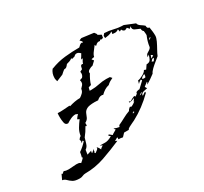

<svg xmlns="http://www.w3.org/2000/svg" viewBox="-196 -742 1030 971"><g transform="rotate(-30 319.0 -256.5)"><path d="M15 49Q-12 49 -25 40.5Q-38 32 -46.5 23Q-55 14 -68 12L-54 -18L-51 -14L-38 -24Q-31 -21 -24.5 -20Q-18 -19 -11 -19Q0 -19 12 -20.5Q24 -22 34 -22Q41 -22 47.5 -21Q54 -20 59 -15Q65 -20 70.5 -25Q76 -30 80 -35L76 -38Q78 -45 79.5 -52Q81 -59 82 -66Q107 -83 126 -105L121 -110L112 -100L114 -112L111 -121Q116 -130 125 -135Q128 -157 139 -175.5Q150 -194 163 -211L152 -217Q159 -228 169 -238L157 -243Q143 -243 129 -236.5Q115 -230 103 -222H101Q87 -222 84 -238.5Q81 -255 81 -267Q81 -273 81 -280Q81 -287 82 -293Q99 -292 117.5 -293.5Q136 -295 153 -296L154 -292Q170 -297 186 -300Q202 -303 218 -303Q228 -309 237 -318Q246 -327 247 -340Q255 -348 260 -354Q265 -360 265 -369Q265 -372 264.5 -374.5Q264 -377 263 -381L278 -386Q290 -398 286 -417L300 -424Q301 -430 303 -437.5Q305 -445 312 -446L318 -445Q320 -452 323.5 -458Q327 -464 330 -469L326 -471L319 -468Q324 -474 328.5 -481.5Q333 -489 337 -496Q333 -500 327.5 -503.5Q322 -507 316 -507Q306 -507 300 -499L283 -494L280 -499Q273 -493 264 -490Q255 -487 247 -485Q242 -478 236.5 -473Q231 -468 221 -468Q216 -464 210.5 -459.5Q205 -455 200 -450Q181 -443 161 -434Q160 -439 158.5 -444Q157 -449 157 -454Q157 -482 173 -501H175Q216 -517 258 -521.5Q300 -526 343 -526Q348 -531 353 -535.5Q358 -540 365 -541L369 -539L373 -540Q370 -550 361 -555Q368 -560 376 -562L445 -553Q448 -548 451.5 -544.5Q455 -541 455 -535L474 -525Q473 -521 472.5 -516.5Q472 -512 471 -508L460 -505L454 -508L450 -502L443 -503Q436 -503 430.5 -499Q425 -495 420 -490L417 -499Q410 -489 398 -474Q386 -459 384 -447L368 -444L367 -442L375 -432L355 -413Q346 -412 333 -404.5Q320 -397 324 -386Q316 -373 309.5 -359.5Q303 -346 299 -332Q295 -331 291 -330Q287 -329 283 -327L279 -310H290Q313 -310 335.5 -315Q358 -320 381 -320Q386 -320 391.5 -319.5Q397 -319 402 -319L411 -309Q402 -305 393.5 -300Q385 -295 377 -287Q363 -284 351 -276.5Q339 -269 328 -258Q324 -260 319 -260Q311 -260 304 -256Q297 -252 292 -247Q287 -247 282 -247.5Q277 -248 272 -248Q239 -248 225.5 -240.5Q212 -233 207.5 -221.5Q203 -210 198 -199Q193 -188 178 -180L179 -175Q179 -169 177 -163L171 -166Q164 -153 156 -141Q148 -129 139 -118Q135 -105 130 -87.5Q125 -70 112 -62L108 -36L134 -44L131 -36L133 -31L150 -46L146 -38L147 -34L143 -27L147 -22Q152 -26 160.5 -32Q169 -38 166 -46Q176 -37 181 -24Q184 -29 189 -32Q194 -35 198 -38L184 -45L209 -44Q222 -43 234 -47Q246 -51 257 -58L247 -66L252 -71L268 -58Q274 -63 280 -66Q286 -69 292 -73H295L288 -85Q302 -78 318 -76L322 -85Q342 -94 361 -104.5Q380 -115 400 -122Q404 -131 414 -138L423 -135Q436 -141 449 -152L445 -150L444 -151L453 -164V-166Q446 -163 438.5 -160.5Q431 -158 423 -157L424 -161L423 -165L431 -160Q445 -169 461 -175L464 -169Q476 -174 481 -183L478 -185Q489 -191 501 -191L535 -223L532 -230Q520 -225 512 -215L517 -233Q528 -234 546 -243.5Q564 -253 569 -264L580 -260L595 -282Q613 -282 619.5 -293.5Q626 -305 629 -320L618 -310Q620 -323 626.5 -328Q633 -333 640.5 -337Q648 -341 652 -349Q654 -366 658.5 -381Q663 -396 669 -410Q669 -416 668.5 -422.5Q668 -429 667 -435Q659 -440 659 -453Q646 -459 631.5 -465Q617 -471 621 -490L612 -480L601 -492L588 -486Q577 -486 571 -499L561 -493L558 -508Q548 -500 537 -500L522 -501L524 -515Q514 -508 502.5 -505.5Q491 -503 480 -502L479 -515L488 -526Q515 -525 541 -518.5Q567 -512 594 -512L653 -488Q655 -477 667.5 -469Q680 -461 688 -454Q688 -447 690.5 -442Q693 -437 701 -436Q703 -423 704.5 -411Q706 -399 706 -386Q706 -374 697.5 -356Q689 -338 679 -320.5Q669 -303 664 -290Q656 -283 641.5 -271.5Q627 -260 614.5 -248Q602 -236 598 -226Q585 -216 572.5 -207.5Q560 -199 547 -191L553 -202L552 -205L530 -188L537 -176Q529 -175 515 -171.5Q501 -168 499 -157L500 -154Q505 -157 509.5 -160.5Q514 -164 519 -166L520 -159Q464 -103 398 -68Q394 -66 383 -61Q372 -56 362 -50.5Q352 -45 352 -40H324L307 -22Q295 -25 282 -25L283 -31L282 -37L263 -26L274 -21Q221 2 165.5 21.5Q110 41 51 41Q42 41 33.5 45Q25 49 15 49ZM667 -382 679 -388 680 -393Q676 -392 672.5 -389Q669 -386 667 -382ZM631 -295 647 -305 637 -313ZM634 -277 644 -292H634L624 -281ZM550 -227 557 -228Q558 -230 559 -233Q560 -236 560 -238V-246Q554 -243 547.5 -239.5Q541 -236 539 -229Q542 -228 544.5 -227.5Q547 -227 550 -227ZM490 -163 503 -170 502 -173Q498 -171 494 -169Q490 -167 487 -164ZM411 -101 421 -104 420 -109 412 -105Z"/></g></svg>

Font: Kolker Brush
Style: Regular
Weight: 400
Designer: Robert E. Leuschke
Foundry: Robert E. Leuschke
Version: Version 1.010; ttfautohint (v1.8.3)